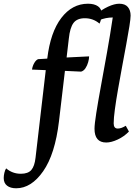

<svg xmlns="http://www.w3.org/2000/svg" viewBox="-138 -754 748 1032"><path d="M-51 258Q-82 258 -100 244Q-118 230 -118 203Q-118 190 -114.5 175Q-111 160 -105 151Q-71 180 -26 180Q13 180 30.5 159.5Q48 139 53 94L108 -377L34 -380Q37 -400 46.5 -416Q56 -432 67 -436L116 -439Q133 -581 191.5 -657.5Q250 -734 335 -734Q369 -734 389 -720Q409 -706 409 -677Q409 -665 405 -650Q401 -635 397 -627Q363 -656 318 -656Q276 -656 257 -630.5Q238 -605 232 -547L220 -445L341 -451Q341 -438 336 -420Q331 -402 321.5 -387.5Q312 -373 298 -369L211 -373L179 -102Q158 75 94 166.5Q30 258 -51 258ZM433 12Q370 12 370 -62Q370 -86 379.5 -146.5Q389 -207 404.5 -291.5Q420 -376 437 -471Q454 -566 468 -660H466Q450 -660 431.5 -656.5Q413 -653 394 -645L378 -676Q408 -702 442.5 -718Q477 -734 503 -734Q534 -734 549 -716.5Q564 -699 564 -670Q564 -654 557.5 -612.5Q551 -571 540.5 -515Q530 -459 518.5 -396.5Q507 -334 496.5 -274.5Q486 -215 479.5 -166.5Q473 -118 473 -91Q473 -63 495 -63Q514 -63 538 -78L555 -47Q529 -20 494.5 -4Q460 12 433 12Z"/></svg>

Font: Petrona SemiBold
Style: Italic
Weight: 600
Italic angle: -9°
Designer: Ringo R. Seeber
Foundry: Ringo R. Seeber
Version: Version 2.001; ttfautohint (v1.8.3)